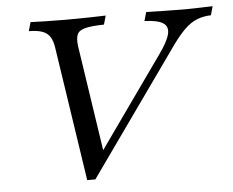

<svg xmlns="http://www.w3.org/2000/svg" viewBox="-45 -624 828 682"><g transform="rotate(-5 368.5 -282.5)"><path d="M239.2 5.6 166.9 -472.7Q163.4 -497 154.1 -511.7Q144.7 -526.4 126.6 -532.9Q108.5 -539.5 78.7 -539.5L87.5 -571Q107.4 -570.2 140.6 -569.4Q173.8 -568.5 214.2 -568.5Q262.5 -568.5 298.6 -569.4Q334.7 -570.2 355.5 -571L346.6 -539.5Q302.4 -538.8 279.7 -533Q257 -527.3 250.9 -512.8Q244.8 -498.2 248.2 -471.8L306.6 -84.4L289.1 -73L531.4 -414.7Q563.4 -458.8 570.1 -485.6Q576.8 -512.3 557.5 -525.1Q538.1 -538 491 -539.5L499.9 -571Q530.6 -570.2 565.4 -569.4Q600.2 -568.5 635.5 -568.5Q659.9 -568.5 683.8 -569.4Q707.7 -570.2 736.8 -571L727.9 -539.5Q699.4 -538.6 676.6 -529.1Q653.8 -519.6 633.3 -499.3Q612.8 -479.1 589.5 -446.9L268.2 5.6Z"/></g></svg>

Font: Playfair 5pt SemiExpanded Light 12pt
Style: Italic
Weight: 300
Italic angle: -15.6°
Version: Version 2.000;gftools[0.9.28]